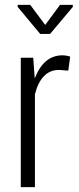

<svg xmlns="http://www.w3.org/2000/svg" viewBox="-20 -764 323 784"><path d="M122.6 0H64.9V-528.3H115.7L121.6 -446.8L123 -446.3Q159.2 -538.1 234.9 -538.1Q250.5 -538.1 266.6 -532.7L258.8 -475.6L221.2 -478.5Q147.9 -478.5 122.6 -378.9ZM277.3 -744.1V-735.8L184.6 -625.5H144L52.2 -735.8V-744.1H103.5L164.6 -662.1L225.1 -744.1Z"/></svg>

Font: RobotoCondensed-Light
Style: Light
Weight: 300
Designer: Google
Version: Version 1.200311; 2013